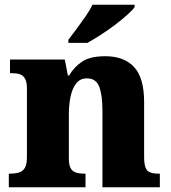

<svg xmlns="http://www.w3.org/2000/svg" viewBox="-20 -786 716 806"><path d="M17 0V-57H21Q44 -57 60 -62Q76 -67 84.5 -81.5Q93 -96 93 -125V-415Q93 -442 85 -456Q77 -470 62.5 -474.5Q48 -479 26 -479H22V-536H252L265 -469H270Q291 -505 325 -527.5Q359 -550 422 -550Q501 -550 543 -504.5Q585 -459 585 -358V-128Q585 -98 591 -82.5Q597 -67 611 -62Q625 -57 647 -57H651V0H410V-322Q410 -387 396.5 -422Q383 -457 345 -457Q316 -457 299.5 -435.5Q283 -414 276 -379.5Q269 -345 269 -305V-122Q269 -95 276 -81Q283 -67 298 -62Q313 -57 335 -57H339V0ZM267 -619Q282 -638 301 -664Q320 -690 339 -717Q358 -744 368 -766H545V-756Q536 -743 513.5 -723Q491 -703 462 -681Q433 -659 402.5 -639.5Q372 -620 347 -606H267Z"/></svg>

Font: Noto Serif Khmer ExtraBold
Style: Regular
Weight: 800
Version: Version 2.003